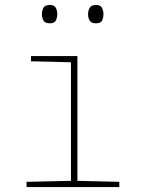

<svg xmlns="http://www.w3.org/2000/svg" viewBox="-20 -754 570 774"><path d="M181 -660Q162 -660 155.5 -671Q149 -682 149 -697Q149 -711 155 -722.5Q161 -734 181 -734Q199 -734 205 -722.5Q211 -711 211 -697Q211 -684 205.5 -672Q200 -660 181 -660ZM367 -660Q348 -660 341.5 -671Q335 -682 335 -697Q335 -711 341.5 -722.5Q348 -734 367 -734Q385 -734 391 -722.5Q397 -711 397 -697Q397 -684 392 -672Q387 -660 367 -660ZM87 0V-21L266 -25V-503L105 -507V-528H292V-25L461 -21V0Z"/></svg>

Font: Noto Sans Mono Condensed Thin
Style: Regular
Weight: 100
Width: 3
Designer: Monotype Design Team
Foundry: Monotype Imaging Inc.
Version: Version 2.014; ttfautohint (v1.8.4.7-5d5b)